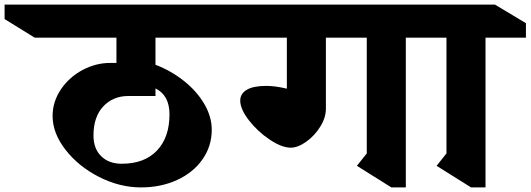

<svg xmlns="http://www.w3.org/2000/svg" viewBox="-146 -806 2310 836"><path d="M776 -241Q776 -170 736 -112.5Q696 -55 625.5 -22.5Q555 10 468 10Q375 10 285.5 -35.5Q196 -81 139.5 -153.5Q83 -226 83 -301Q83 -363 119 -416.5Q155 -470 213 -501Q271 -532 334 -532H361V-642H5L-126 -723V-786H853L984 -705V-642H531V-524Q599 -498 655 -453.5Q711 -409 743.5 -353.5Q776 -298 776 -241ZM531 -421V-388H413Q346 -388 303.5 -342.5Q261 -297 261 -216Q261 -159 294.5 -126Q328 -93 384 -93Q483 -93 537.5 -150.5Q592 -208 592 -308Q592 -391 531 -421Z M1621 -642V10H1558L1408 -84L1451 -138V-642H1273V-333Q1273 -294 1248.5 -254.5Q1224 -215 1187.5 -189Q1151 -163 1120 -163Q1081 -163 1028.5 -198Q976 -233 938 -282Q900 -331 900 -368Q900 -398 928.5 -415Q957 -432 1013 -432Q1052 -432 1103 -420V-642H828L691 -723V-786H1662L1797 -705V-642Z M1968 -642V10H1905L1755 -84L1798 -138V-642H1761L1626 -723V-786H2009L2144 -705V-642Z"/></svg>

Font: InknutAntiqua
Style: Bold
Weight: 700
Designer: Claus Eggers Srensen
Foundry: Claus Eggers Srensen
Version: Version 1.000; ttfautohint (v1.2) -l 7 -r 28 -G 50 -x 13 -D 